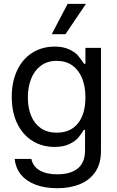

<svg xmlns="http://www.w3.org/2000/svg" viewBox="-20 -783 619 1013"><path d="M57.6 55.7H145.5Q154.3 95.7 189.7 116.2Q225.1 136.7 282.2 136.7Q352.5 136.7 390.6 105.5Q428.7 74.2 428.7 9.8V-97.7H421.9Q407.7 -73.7 392.1 -55.7Q376.5 -37.6 345.5 -22.7Q314.5 -7.8 267.6 -7.8Q202.6 -7.8 151.4 -39.6Q100.1 -71.3 71 -131.1Q42 -190.9 42 -272.5Q42 -352.5 70.8 -412.6Q99.6 -472.7 150.9 -504.9Q202.1 -537.1 268.6 -537.1Q314.9 -537.1 345.9 -522Q377 -506.8 390.4 -491Q403.8 -475.1 423.8 -446.3H430.7V-530.3H512.7V14.6Q512.7 80.6 482.7 124.3Q452.6 168 400.9 189Q349.1 210 282.2 210Q218.3 210 169.2 191.9Q120.1 173.8 91.3 139.2Q62.5 104.5 57.6 55.7ZM430.7 -269.5Q430.7 -326.7 413.1 -370.1Q395.5 -413.6 361.6 -437.7Q327.6 -461.9 279.3 -461.9Q230 -461.9 195.8 -436.5Q161.6 -411.1 144.3 -367.4Q127 -323.7 127 -269.5Q127 -213.9 144.3 -171.9Q161.6 -129.9 195.8 -106.4Q230 -83 279.3 -83Q351.6 -83 391.1 -132.1Q430.7 -181.2 430.7 -269.5ZM336.9 -762.7H433.6L325.2 -602.5H252.9Z"/></svg>

Font: Pretendard Std
Style: Regular
Weight: 400
Designer: Base glyphs from Inter by Rasmus Andersson; Hangeul glyphs from Noto Sans CJK(Source Han Sans) by Jang Soo-young and Kan
Foundry: Kil Hyung-jin
Version: Version 1.309